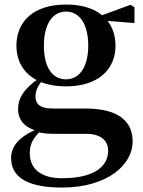

<svg xmlns="http://www.w3.org/2000/svg" viewBox="-20 -572 636 851"><path d="M254.8 259.3C454.9 259.3 567.9 158.9 567.9 55.3C567.9 -31.4 509 -91 359.1 -91H212.8C159.3 -91 137.3 -110.1 137.3 -143C137.3 -173.3 149.2 -193.8 175.8 -226.5L156.2 -236.3V-227.3C84.1 -178.6 60.1 -134.7 60.1 -88.6C60.1 -40.9 88.5 -7.5 142.4 8.1V11.6C170.9 20.9 196.3 21.2 247.7 21.2H362.8C435.7 21.2 459.4 59.2 459.4 95.5C459.4 169.7 391.5 218 255.1 218C164.9 218 111.9 179.5 111.9 106.1C111.9 61.2 130.8 36.3 168.4 -0.8L165.3 -7.2C73.5 24.5 29.2 71.3 29.2 128C29.2 200.9 81.9 259.3 254.8 259.3ZM272.3 -189.2C416.6 -189.2 491.9 -265.5 491.9 -369.1C491.9 -418 476.4 -459.8 447.7 -489.8L443.6 -494C408.9 -529.8 351.7 -551.9 273.1 -551.9C127.8 -551.9 52.8 -476.4 52.8 -369.1C52.8 -265.5 127.5 -189.2 272.3 -189.2ZM272.1 -220.4C209.2 -220.4 174.5 -278.2 174.5 -369.1C174.5 -463.7 211.7 -520.7 273.3 -520.7C333 -520.7 371.1 -464.7 371.1 -369.4C371.1 -278.4 334.5 -220.4 272.1 -220.4ZM410.2 -482.9 576 -469.9V-539.8L558.6 -550.8L416.2 -498.4H410.2Z"/></svg>

Font: Source Han Serif CN VF
Style: Regular
Weight: 250
Designer: Ryoko NISHIZUKA 西塚涼子 (kana & ideographs); Frank Grießhammer (Latin, Greek & Cyrillic); Wenlong ZHANG 张文龙 (bopomofo); San
Foundry: Adobe
Version: Version 2.002;hotconv 1.1.0;makeotfexe 2.6.0